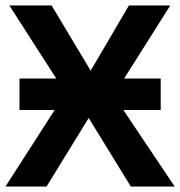

<svg xmlns="http://www.w3.org/2000/svg" viewBox="-20 -683 660 703"><path d="M51.3 -395.5H186L14.2 -663.1H168.9L312 -424.3L452.1 -663.1H603.5L434.6 -395.5H568.4V-280.3H431.6L619.6 0H459L304.7 -251L150.4 0H0L180.2 -280.3H51.3Z"/></svg>

Font: Bpm'online Open Sans
Style: Bold
Weight: 700
Foundry: Ascender Corporation
Version: Version 1.10